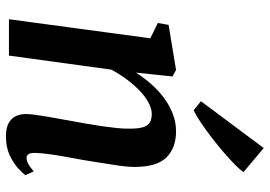

<svg xmlns="http://www.w3.org/2000/svg" viewBox="-150 -744 904 644"><g transform="rotate(90 302.0 -422.0)"><path d="M223.5 -426Q241.5 -454 263 -478.2Q284.5 -502.5 309.8 -521Q335 -539.5 363 -550Q391 -560.5 421 -560.5Q475 -560.5 507.5 -528.8Q540 -497 540 -420Q540 -401 535.8 -370.5Q531.5 -340 526 -306.8Q520.5 -273.5 516 -245.5Q511.5 -220 506.2 -191.5Q501 -163 497.2 -136Q493.5 -109 493 -89Q492.5 -72 497.2 -65.5Q502 -59 508.5 -59Q518 -59 528.5 -64.2Q539 -69.5 555 -83L567.5 -55Q562 -47 545 -31.2Q528 -15.5 501.2 -2.8Q474.5 10 438 10Q409 10 392.5 0.8Q376 -8.5 369 -24.2Q362 -40 362.5 -60Q363 -73 365.5 -91.5Q368 -110 371.8 -131.8Q375.5 -153.5 379.8 -176.2Q384 -199 387.5 -219.5Q391.5 -241 395.8 -265Q400 -289 403.5 -314Q407 -339 409.5 -362.5Q412 -386 411.5 -406.5Q411.5 -434.5 406.5 -450.2Q401.5 -466 390.8 -472.5Q380 -479 362 -479Q344 -479 323.8 -468Q303.5 -457 283.8 -438Q264 -419 245.8 -394.5Q227.5 -370 213.5 -343L166.5 0H44.5L108.5 -474L57 -499.5L63.5 -535.5L214.5 -560.5L236.5 -548.5ZM319.5 -644 476.5 -854.5 557 -787Q550.5 -776 533 -758.8Q515.5 -741.5 491.8 -721Q468 -700.5 442 -680.5Q416 -660.5 392 -644.2Q368 -628 350 -619.5Z"/></g></svg>

Font: Merriweather 36pt SemiBold
Style: Italic
Weight: 600
Italic angle: -7.8°
Version: Version 2.101